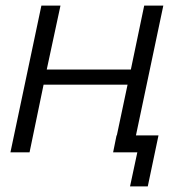

<svg xmlns="http://www.w3.org/2000/svg" viewBox="-20 -541 664 682"><path d="M560.1 -521 462.9 -60.1H543L504.9 121.1H441.9L467.8 0H381.8L394 -60.1H395L433.1 -240.2H134.8L85 0H17.1L127 -521H194.8L146 -293.9H444.8L492.2 -521Z"/></svg>

Font: Rawline
Style: Italic
Weight: 400
Italic angle: -12°
Designer: Matt McInerney, Pablo Impallari, Rodrigo Fuenzalida
Foundry: Matt McInerney, Pablo Impallari, Rodrigo Fuenzalida
Version: Version 4.020;PS 004.020;hotconv 1.0.88;makeotf.lib2.5.64775